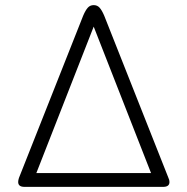

<svg xmlns="http://www.w3.org/2000/svg" viewBox="-20 -730 732 750"><path d="M51 -19Q51 -26 54 -35L305 -669Q314 -690 323 -700Q332 -710 346 -710Q360 -710 369 -700Q378 -690 387 -669L638 -35Q642 -27 642 -19Q642 0 617 0H76Q51 0 51 -19ZM570 -54 346 -626 122 -54Z"/></svg>

Font: Kodchasan Light
Style: Regular
Weight: 300
Version: Version 1.000; ttfautohint (v1.6)